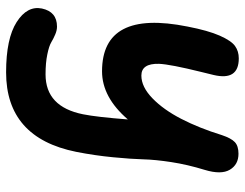

<svg xmlns="http://www.w3.org/2000/svg" viewBox="-108 -446 814 639"><g transform="rotate(90 299.5 -126.0)"><path d="M220.2 261.2Q107.9 261.2 53 226.1Q-2 190.9 7.8 142.1Q18.6 91.8 67.9 91.8Q80.6 91.8 94.2 97.7Q107.9 103.5 120.1 110.8Q132.3 118.2 160.4 124Q188.5 129.9 227.1 129.9Q335 129.9 359.9 4.9Q369.1 -41 377 -144Q303.2 -58.1 216.8 -58.1Q10.7 -58.1 67.9 -342.8Q81.1 -411.1 98.1 -449.7Q115.2 -488.3 132.6 -500.7Q149.9 -513.2 173.8 -513.2Q249 -513.2 229 -429.2Q225.6 -416 219.2 -389.2Q193.4 -285.2 191.9 -247.6Q190.4 -189 231 -189Q268.6 -189 306.6 -225.8Q344.7 -262.7 375.2 -322Q405.8 -381.3 429.2 -457Q439.5 -487.8 452.4 -500Q465.3 -512.2 491.2 -512.2Q527.3 -512.2 544.4 -483.4Q561.5 -454.6 544.9 -399.9Q527.3 -342.8 519 -288.6Q510.7 -234.4 509.8 -195.3Q508.8 -156.2 502.9 -95.2Q497.1 -34.2 484.9 27.8Q438 261.2 220.2 261.2Z"/></g></svg>

Font: Shantell Sans Normal
Style: Italic
Weight: 600
Italic angle: -11.31°
Designer: Stephen Nixon, Anya Danilova, Shantell Martin
Foundry: Arrow Type
Version: Version 1.006;[559af2be0]